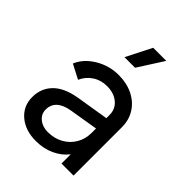

<svg xmlns="http://www.w3.org/2000/svg" viewBox="-226 -899 1026 1026"><g transform="rotate(45 287.5 -386.0)"><path d="M50 -141Q50 -207 93.5 -251.5Q137 -296 226 -311L410 -341V-366Q410 -410 377 -437.5Q344 -465 292 -465Q246 -465 210.5 -441.5Q175 -418 158 -379L77 -421Q100 -477 161 -514Q222 -551 294 -551Q355 -551 402.5 -527.5Q450 -504 476.5 -462Q503 -420 503 -366V0H412V-70Q383 -32 335.5 -10Q288 12 230 12Q150 12 100 -30.5Q50 -73 50 -141ZM241 -67Q290 -67 328.5 -88.5Q367 -110 388.5 -147Q410 -184 410 -229V-263L247 -236Q148 -219 148 -144Q148 -111 174.5 -89Q201 -67 241 -67ZM321 -784H420L328 -640H248Z"/></g></svg>

Font: Eudoxus Sans Medium
Style: Regular
Weight: 500
Designer: Stijn de Vries
Foundry: tokotype
Version: Version 2.005